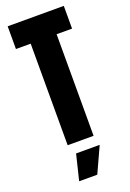

<svg xmlns="http://www.w3.org/2000/svg" viewBox="-169 -758 686 1016"><g transform="rotate(-20 174.0 -250.0)"><path d="M99 0V-572H16V-700H332V-572H245V0ZM91 200 126 56H259L193 200Z"/></g></svg>

Font: Tektur Condensed SemiBold
Style: Regular
Weight: 600
Width: 3
Designer: Adam Jagosz
Foundry: Adam Jagosz
Version: Version 1.005;gftools[0.9.30]